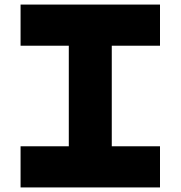

<svg xmlns="http://www.w3.org/2000/svg" viewBox="-20 -820 790 840"><path d="M70 0V-180H281V-620H70V-800H680V-620H469V-180H680V0Z"/></svg>

Font: Martian Mono SemiExpanded ExtraBold
Style: Regular
Weight: 800
Width: 6
Designer: Roman Shamin
Foundry: Evil Martians
Version: Version 1.000